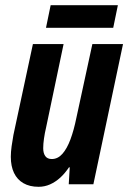

<svg xmlns="http://www.w3.org/2000/svg" viewBox="-20 -716 498 746"><path d="M129.9 9.8Q95.2 9.8 71 -4.2Q46.9 -18.1 34.4 -44.2Q22 -70.3 22 -106.9Q22 -125 25.1 -147.7Q28.3 -170.4 32.2 -191.9L107.9 -544.9H227.1L159.2 -221.2Q153.8 -198.7 150.9 -177.7Q147.9 -156.7 147.9 -140.1Q147.9 -120.6 156 -109.4Q164.1 -98.1 181.2 -98.1Q204.6 -98.1 222.4 -118.2Q240.2 -138.2 253.7 -174.3Q267.1 -210.4 276.9 -258.8L338.9 -544.9H458L342.8 0H247.1L251 -65.9H248Q232.4 -42.5 213.9 -25.6Q195.3 -8.8 174.3 0.5Q153.3 9.8 129.9 9.8ZM158.7 -607.9 176.8 -695.8H438L419.9 -607.9Z"/></svg>

Font: Open Sans Condensed
Style: Italic
Weight: 400
Width: 3
Italic angle: -12°
Designer: Monotype Design Team
Foundry: Monotype Imaging Inc.
Version: Version 3.000